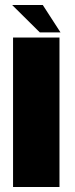

<svg xmlns="http://www.w3.org/2000/svg" viewBox="-20 -745 298 765"><path d="M32 0V-595.5H217V0ZM138.5 -616 28.5 -725H150.5L221 -616Z"/></svg>

Font: Anybody ExtraBold
Style: Regular
Weight: 800
Designer: Tyler Finck
Foundry: Etcetera Type Company
Version: Version 1.010; ttfautohint (v1.8.3) -l 8 -r 50 -G 200 -x 14 